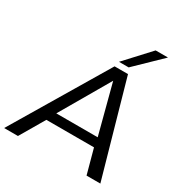

<svg xmlns="http://www.w3.org/2000/svg" viewBox="-240 -1093 1197 1253"><g transform="rotate(30 358.0 -466.5)"><path d="M-32 0 391 -709H492L693 0H589L539 -184H180L72 0ZM215 -253H527L430 -623ZM401 -749 571 -933H664L474 -749Z"/></g></svg>

Font: Georama Extended
Style: Italic
Weight: 400
Width: 7
Italic angle: -9°
Designer: Jean-Baptiste Levee
Foundry: Production Type
Version: Version 1.000